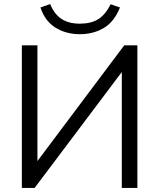

<svg xmlns="http://www.w3.org/2000/svg" viewBox="-20 -929 787 949"><path d="M88 0V-705H165V-133L594 -705H659V0H582V-573L151 0ZM375 -760Q306 -760 254 -792.5Q202 -825 180 -892L228 -909Q248 -859 284 -835.5Q320 -812 374 -812Q429 -812 464.5 -833.5Q500 -855 527 -908L573 -892Q544 -820 492 -790Q440 -760 375 -760Z"/></svg>

Font: Mulish
Style: Regular
Weight: 400
Designer: Vernon Adams
Foundry: Vernon Adams
Version: Version 3.603; ttfautohint (v1.8.3)